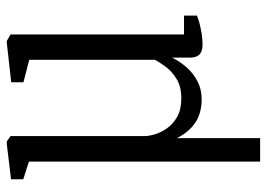

<svg xmlns="http://www.w3.org/2000/svg" viewBox="-130 -474 786 565"><g transform="rotate(-90 262.5 -191.0)"><path d="M70 182V-498.5L18 -515V-551L121.5 -563.5H129.5L145 -552.5V-158Q145 -146 150.2 -128Q155.5 -110 168 -92Q180.5 -74 202 -62Q223.5 -50 256 -50Q290.5 -50 313 -63.8Q335.5 -77.5 349 -95.8Q362.5 -114 369.5 -127.5V-497.5L303.5 -514.5V-550.5L419.5 -563.5H425L444 -552.5V-42H499.5V-4Q490.5 0 476 3.8Q461.5 7.5 445.5 10Q429.5 12.5 415 12.5Q401.5 12.5 392.8 8.5Q384 4.5 380 -3.8Q376 -12 376 -24.5V-77Q364 -53 346.2 -33.2Q328.5 -13.5 305.2 -1.8Q282 10 252.5 10Q229 10 208 2.8Q187 -4.5 169.5 -20.8Q152 -37 139 -63V182Z"/></g></svg>

Font: Merriweather 24pt SemiCondensed Light
Style: Regular
Weight: 300
Width: 4
Designer: Eben Sorkin
Foundry: Eben Sorkin
Version: Version 2.100